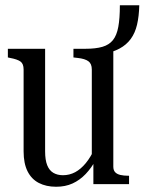

<svg xmlns="http://www.w3.org/2000/svg" viewBox="-20 -702 551 732"><path d="M152 -516V-125Q152 -92 160 -72Q168 -52 183.5 -43Q199 -34 220 -34Q245 -34 266.5 -45.5Q288 -57 307 -80Q326 -103 343 -140L348 -97Q329 -62 306.5 -38.5Q284 -15 256.5 -2.5Q229 10 194 10Q156 10 128 -4.5Q100 -19 85 -49Q70 -79 70 -125V-437Q70 -459 58 -467.5Q46 -476 19 -481L10 -483V-516ZM305 -516Q345 -516 370.5 -523.5Q396 -531 410.5 -549Q425 -567 431 -599.5Q437 -632 437 -682H511Q510 -640 502.5 -608Q495 -576 478.5 -553.5Q462 -531 436 -517Q410 -503 372 -495L412 -524V-67Q412 -53 419 -45.5Q426 -38 439 -35Q452 -32 469 -32H472V0H336V-87L330 -92V-437Q330 -459 317 -468.5Q304 -478 277 -481L260 -483V-516Z"/></svg>

Font: Roboto Serif 120pt ExtraCondensed
Style: Regular
Weight: 400
Width: 2
Designer: Greg Gazdowicz
Foundry: Commercial Type
Version: Version 1.008